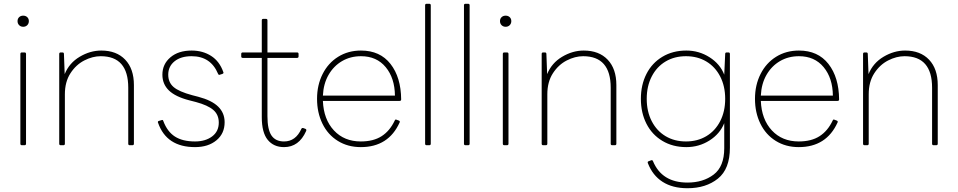

<svg xmlns="http://www.w3.org/2000/svg" viewBox="-20 -770 5077 1018"><path d="M73 -658Q73 -671 81.5 -679Q90 -687 103 -687Q116 -687 124.5 -679Q133 -671 133 -658Q133 -645 124.5 -636.5Q116 -628 103 -628Q90 -628 81.5 -636.5Q73 -645 73 -658ZM96 0Q88 0 88 -8V-484Q88 -492 96 -492H110Q118 -492 118 -484V-8Q118 0 110 0Z M302 0Q294 0 294 -8V-484Q294 -492 302 -492H311Q319 -492 319 -484L323 -377Q347 -436 402.5 -469Q458 -502 517 -502Q598 -502 644 -453.5Q690 -405 690 -319V-8Q690 0 682 0H668Q660 0 660 -8V-305Q660 -472 514 -472Q471 -472 427 -449.5Q383 -427 353.5 -381.5Q324 -336 324 -270V-8Q324 0 316 0Z M818 -119Q817 -120 817 -122Q817 -128 823 -129L836 -133L840 -134Q845 -134 846 -128Q867 -72 907.5 -46Q948 -20 1014 -20Q1069 -20 1104.5 -46.5Q1140 -73 1140 -120Q1140 -162 1111 -187Q1082 -212 1019 -229L984 -238Q910 -257 875.5 -290.5Q841 -324 841 -374Q841 -430 883.5 -466Q926 -502 996 -502Q1055 -502 1099.5 -473.5Q1144 -445 1164 -388Q1165 -387 1165 -385Q1165 -380 1159 -378L1146 -374Q1145 -373 1143 -373Q1138 -373 1136 -379Q1097 -472 996 -472Q939 -472 905.5 -445Q872 -418 872 -374Q872 -333 900.5 -308.5Q929 -284 1000 -265L1031 -257Q1103 -238 1137 -204.5Q1171 -171 1171 -122Q1171 -62 1127.5 -26Q1084 10 1014 10Q863 10 818 -119Z M1368 -149V-463H1267Q1259 -463 1259 -471V-484Q1259 -492 1267 -492H1368V-662Q1368 -670 1376 -670H1390Q1398 -670 1398 -662V-492H1555Q1563 -492 1563 -484V-471Q1563 -463 1555 -463H1398V-154Q1398 -83 1419.5 -51.5Q1441 -20 1486 -20Q1548 -20 1578 -87Q1581 -93 1588 -91L1599 -87Q1607 -84 1603 -75Q1565 10 1486 10Q1431 10 1399.5 -28.5Q1368 -67 1368 -149Z M1661 -246Q1661 -319 1690.5 -377.5Q1720 -436 1773 -469Q1826 -502 1894 -502Q1995 -502 2050.5 -431Q2106 -360 2107 -243Q2107 -235 2099 -235H1692Q1696 -137 1750.5 -78.5Q1805 -20 1893 -20Q1960 -20 2003.5 -48Q2047 -76 2073 -131Q2076 -139 2083 -135L2094 -131Q2102 -128 2099 -121Q2040 10 1893 10Q1824 10 1771 -23Q1718 -56 1689.5 -114.5Q1661 -173 1661 -246ZM2074 -263Q2073 -356 2025 -414Q1977 -472 1894 -472Q1838 -472 1793.5 -446Q1749 -420 1722 -373Q1695 -326 1692 -263Z M2242 0Q2234 0 2234 -8V-742Q2234 -750 2242 -750H2256Q2264 -750 2264 -742V-8Q2264 0 2256 0Z M2448 0Q2440 0 2440 -8V-742Q2440 -750 2448 -750H2462Q2470 -750 2470 -742V-8Q2470 0 2462 0Z M2631 -658Q2631 -671 2639.5 -679Q2648 -687 2661 -687Q2674 -687 2682.5 -679Q2691 -671 2691 -658Q2691 -645 2682.5 -636.5Q2674 -628 2661 -628Q2648 -628 2639.5 -636.5Q2631 -645 2631 -658ZM2654 0Q2646 0 2646 -8V-484Q2646 -492 2654 -492H2668Q2676 -492 2676 -484V-8Q2676 0 2668 0Z M2860 0Q2852 0 2852 -8V-484Q2852 -492 2860 -492H2869Q2877 -492 2877 -484L2881 -377Q2905 -436 2960.5 -469Q3016 -502 3075 -502Q3156 -502 3202 -453.5Q3248 -405 3248 -319V-8Q3248 0 3240 0H3226Q3218 0 3218 -8V-305Q3218 -472 3072 -472Q3029 -472 2985 -449.5Q2941 -427 2911.5 -381.5Q2882 -336 2882 -270V-8Q2882 0 2874 0Z M3415 95Q3412 87 3419 85L3432 80Q3439 77 3442 84Q3489 198 3625 198Q3708 198 3764 155.5Q3820 113 3820 16V-117Q3797 -60 3741.5 -25Q3686 10 3619 10Q3547 10 3492 -23Q3437 -56 3407.5 -114Q3378 -172 3378 -246Q3378 -320 3407.5 -378Q3437 -436 3492 -469Q3547 -502 3619 -502Q3686 -502 3742 -466.5Q3798 -431 3820 -374L3825 -484Q3825 -492 3833 -492H3842Q3850 -492 3850 -484V13Q3850 126 3786.5 177Q3723 228 3625 228Q3546 228 3493 194Q3440 160 3415 95ZM3825 -246Q3825 -313 3798.5 -364.5Q3772 -416 3725 -444Q3678 -472 3617 -472Q3556 -472 3509 -444Q3462 -416 3435.5 -364.5Q3409 -313 3409 -246Q3409 -179 3435.5 -127.5Q3462 -76 3509 -48Q3556 -20 3617 -20Q3678 -20 3725 -48Q3772 -76 3798.5 -127.5Q3825 -179 3825 -246Z M3983 -246Q3983 -319 4012.5 -377.5Q4042 -436 4095 -469Q4148 -502 4216 -502Q4317 -502 4372.5 -431Q4428 -360 4429 -243Q4429 -235 4421 -235H4014Q4018 -137 4072.5 -78.5Q4127 -20 4215 -20Q4282 -20 4325.5 -48Q4369 -76 4395 -131Q4398 -139 4405 -135L4416 -131Q4424 -128 4421 -121Q4362 10 4215 10Q4146 10 4093 -23Q4040 -56 4011.5 -114.5Q3983 -173 3983 -246ZM4396 -263Q4395 -356 4347 -414Q4299 -472 4216 -472Q4160 -472 4115.5 -446Q4071 -420 4044 -373Q4017 -326 4014 -263Z M4564 0Q4556 0 4556 -8V-484Q4556 -492 4564 -492H4573Q4581 -492 4581 -484L4585 -377Q4609 -436 4664.5 -469Q4720 -502 4779 -502Q4860 -502 4906 -453.5Q4952 -405 4952 -319V-8Q4952 0 4944 0H4930Q4922 0 4922 -8V-305Q4922 -472 4776 -472Q4733 -472 4689 -449.5Q4645 -427 4615.5 -381.5Q4586 -336 4586 -270V-8Q4586 0 4578 0Z"/></svg>

Font: LINE Seed Sans KR Thin
Style: Regular
Weight: 250
Designer: LINE BX Design & Sandoll Inc & Dalton Maag Ltd
Foundry: Sandoll Inc.
Version: Version 1.000